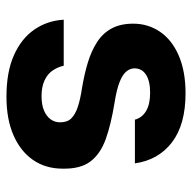

<svg xmlns="http://www.w3.org/2000/svg" viewBox="-20 -548 581 580"><g transform="rotate(90 270.0 -258.5)"><path d="M273 12Q198 12 147.5 -10.5Q97 -33 70 -72Q43 -111 40 -161H179Q183 -143 193.5 -127.5Q204 -112 223.5 -103Q243 -94 271 -94Q297 -94 314.5 -101.5Q332 -109 341 -121.5Q350 -134 350 -150Q350 -172 338 -184Q326 -196 303.5 -203.5Q281 -211 248 -216Q205 -223 169 -234Q133 -245 106.5 -262.5Q80 -280 66 -306.5Q52 -333 52 -371Q52 -416 76.5 -452Q101 -488 148.5 -508.5Q196 -529 262 -529Q357 -529 410.5 -488Q464 -447 474 -376H342Q336 -398 315.5 -410Q295 -422 261 -422Q225 -422 206 -409.5Q187 -397 187 -375Q187 -361 197 -349.5Q207 -338 229 -329.5Q251 -321 288 -315Q356 -304 400.5 -288Q445 -272 468 -242Q491 -212 490 -158Q490 -106 463.5 -68Q437 -30 388.5 -9Q340 12 273 12Z"/></g></svg>

Font: DM Sans 11pt ExtraBold
Style: Regular
Weight: 800
Version: Version 4.004;gftools[0.9.30]